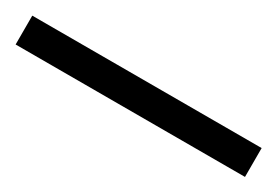

<svg xmlns="http://www.w3.org/2000/svg" viewBox="-16 -960 490 340"><g transform="rotate(30 229.5 -789.5)"><path d="M-5 -760V-819H464V-760Z"/></g></svg>

Font: Noto Serif Hebrew Black
Style: Regular
Weight: 900
Version: Version 2.003